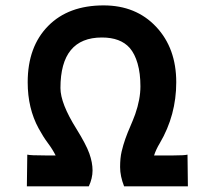

<svg xmlns="http://www.w3.org/2000/svg" viewBox="-20 -673 790 701"><path d="M304.2 7.3H78.1L79.6 -108.4Q90.8 -105.5 144 -105.5H183.1Q171.9 -127.9 154.5 -151.1Q137.2 -174.3 121.1 -204.1Q81.1 -277.3 81.1 -372.6Q81.1 -502.9 156.2 -578.6Q230 -653.3 358.4 -653.3Q476.6 -653.3 550 -575.2Q623.5 -497.1 623.5 -372.6Q623.5 -252.4 563.5 -150.4Q549.8 -127.9 542.5 -105.5Q575.2 -105.5 614 -105.5Q652.8 -105.5 664.6 -108.4L666 7.3H433.1Q418.5 -29.8 418.5 -63Q418.5 -96.2 424.1 -119.9Q429.7 -143.6 437.7 -166.3Q445.8 -189 455.6 -211.2Q465.3 -233.4 473.6 -255.9Q492.7 -310.5 492.7 -357.9Q492.7 -405.3 482.4 -440.9Q472.2 -476.6 453.6 -498Q419.9 -536.1 352.1 -536.1Q200.7 -536.1 200.7 -351.6Q200.7 -295.4 259.3 -202.1Q294.4 -145.5 306.2 -112.5Q317.9 -79.6 317.9 -50.8Q317.9 -22 304.2 7.3Z"/></svg>

Font: Hammersmith One
Style: Regular
Weight: 400
Designer: Nicole Fally
Foundry: Nicole Fally
Version: Version 1.003